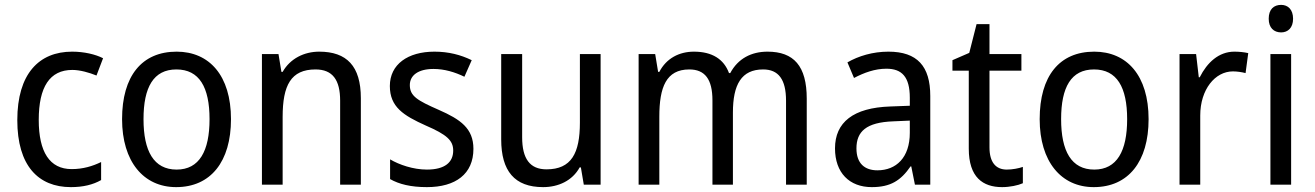

<svg xmlns="http://www.w3.org/2000/svg" viewBox="-20 -758 5397 788"><path d="M271 10C321 10 362 0 395 -19V-93C360 -76 321 -64 274 -64C184 -64 139 -134 139 -266C139 -401 184 -471 277 -471C308 -471 347 -460 376 -448L403 -519C372 -535 325 -546 276 -546C140 -546 51 -455 51 -265C51 -78 137 10 271 10Z M928 -269C928 -448 839 -546 705 -546C562 -546 481 -446 481 -269C481 -95 569 10 703 10C845 10 928 -95 928 -269ZM569 -269C569 -400 610 -473 704 -473C798 -473 840 -400 840 -269C840 -138 798 -62 705 -62C611 -62 569 -138 569 -269Z M1290 -546C1229 -546 1171 -518 1140 -463H1135L1123 -536H1055V0H1140V-278C1140 -408 1174 -473 1275 -473C1345 -473 1376 -430 1376 -345V0H1461V-355C1461 -487 1403 -546 1290 -546Z M1923 -147C1923 -231 1870 -268 1781 -307C1692 -346 1662 -364 1662 -409C1662 -449 1697 -475 1759 -475C1804 -475 1847 -462 1886 -443L1916 -511C1871 -533 1821 -546 1763 -546C1654 -546 1580 -494 1580 -405C1580 -319 1636 -284 1727 -243C1815 -205 1840 -181 1840 -140C1840 -92 1806 -62 1732 -62C1676 -62 1618 -82 1581 -104V-23C1618 -2 1666 10 1732 10C1850 10 1923 -44 1923 -147Z M2445 -536H2360V-255C2360 -129 2325 -63 2223 -63C2155 -63 2123 -106 2123 -195V-536H2037V-186C2037 -56 2092 10 2209 10C2271 10 2329 -16 2359 -71H2364L2376 0H2445Z M3130 -546C3064 -546 3009 -518 2977 -458H2972C2951 -515 2903 -546 2828 -546C2768 -546 2715 -519 2686 -463H2681L2669 -536H2601V0H2686V-279C2686 -400 2714 -473 2809 -473C2873 -473 2904 -433 2904 -346V0H2988V-296C2988 -411 3023 -473 3112 -473C3175 -473 3206 -432 3206 -345V0H3291V-353C3291 -487 3238 -546 3130 -546Z M3626 -546C3562 -546 3503 -528 3458 -502L3485 -438C3527 -460 3571 -476 3618 -476C3681 -476 3714 -443 3714 -357V-324L3634 -321C3482 -316 3407 -256 3407 -149C3407 -49 3466 10 3558 10C3635 10 3677 -17 3717 -75H3720L3735 0H3798V-364C3798 -486 3745 -546 3626 -546ZM3646 -260 3714 -263V-213C3714 -111 3658 -59 3581 -59C3529 -59 3495 -87 3495 -149C3495 -218 3535 -256 3646 -260Z M4112 -62C4067 -62 4041 -92 4041 -153V-468H4172V-536H4041V-659H3988L3958 -541L3889 -511V-468H3956V-148C3956 -30 4014 10 4093 10C4124 10 4158 3 4178 -6V-73C4161 -67 4135 -62 4112 -62Z M4694 -269C4694 -448 4605 -546 4471 -546C4328 -546 4247 -446 4247 -269C4247 -95 4335 10 4469 10C4611 10 4694 -95 4694 -269ZM4335 -269C4335 -400 4376 -473 4470 -473C4564 -473 4606 -400 4606 -269C4606 -138 4564 -62 4471 -62C4377 -62 4335 -138 4335 -269Z M5046 -546C4982 -546 4934 -501 4904 -441H4900L4889 -536H4821V0H4906V-284C4906 -391 4967 -465 5040 -465C5057 -465 5077 -462 5092 -458L5103 -540C5086 -544 5065 -546 5046 -546Z M5238 -738C5208 -738 5187 -720 5187 -681C5187 -644 5208 -625 5238 -625C5266 -625 5287 -644 5287 -681C5287 -719 5266 -738 5238 -738ZM5279 -536H5194V0H5279Z"/></svg>

Font: Noto Sans Lao Looped SemiCondensed
Style: Regular
Weight: 400
Width: 4
Designer: Mark Frömberg, Ben Mitchell
Foundry: The Fontpad Ltd
Version: Version 1.002